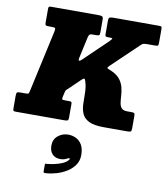

<svg xmlns="http://www.w3.org/2000/svg" viewBox="-154 -843 1133 1315"><g transform="rotate(10 412.0 -185.5)"><path d="M-40 -24V-107.5Q-40 -126.5 -34.8 -130.8Q-29.5 -135 -11 -135H23Q41 -135 44.2 -138.5Q47.5 -142 50.5 -156L145 -587Q149 -606.5 144.8 -610.8Q140.5 -615 118 -615H101Q87 -615 81 -617.8Q75 -620.5 75 -636V-731Q75 -742.5 78 -746.2Q81 -750 92 -750H424Q441 -750 448.5 -746Q456 -742 456 -723.5V-635Q456 -618.5 450.8 -615.2Q445.5 -612 430 -612H408Q388 -612 383.2 -604.8Q378.5 -597.5 375 -582L343 -435.5Q340 -423 345.5 -420Q351 -417 364 -430L527 -586.5Q537.5 -597 542.8 -604.5Q548 -612 527.5 -612H512Q499.5 -612 496.2 -615.8Q493 -619.5 493 -631V-725Q493 -743.5 502 -746.8Q511 -750 528 -750H840Q858 -750 861 -747Q864 -744 864 -726V-636Q864 -620.5 860.5 -616.2Q857 -612 842 -612H787.5Q768 -612 759.8 -609.5Q751.5 -607 742.5 -598L559 -422.5Q546 -410 546 -405.2Q546 -400.5 555.2 -397.5Q564.5 -394.5 579 -387.5Q618 -369.5 637 -344Q656 -318.5 663 -290Q670 -261.5 671.5 -234Q673 -206.5 676.2 -184.2Q679.5 -162 691.2 -148.5Q703 -135 730.5 -135H760.5Q776 -135 780.2 -131Q784.5 -127 784.5 -111V-26Q784.5 -7.5 778.8 -3.8Q773 0 755.5 0H592Q523.5 0 488.2 -17.5Q453 -35 440 -64.8Q427 -94.5 425.8 -131.8Q424.5 -169 424.2 -208.8Q424 -248.5 413 -285.5Q407 -306.5 400.2 -304.5Q393.5 -302.5 380.5 -289.5L307 -218.5Q300.5 -212.5 295 -207.8Q289.5 -203 287 -192L279.5 -159Q276 -143.5 278 -139.2Q280 -135 300 -135H327Q337.5 -135 341.8 -132.2Q346 -129.5 346 -118V-23Q346 -6 339.5 -3Q333 0 317 0H-21Q-35 0 -37.5 -5Q-40 -10 -40 -24ZM260 185.5Q260 142.5 290.5 117.2Q321 92 362 92Q389.5 92 415 104Q440.5 116 456.8 143Q473 170 473 215.5Q473 254.5 452.5 284.2Q432 314 399 334.5Q366 355 327.8 366Q289.5 377 254 379Q243.5 379.5 241 377.5Q238.5 375.5 238.5 365V322.5Q238.5 315.5 241.2 315.5Q244 315.5 250.5 315Q274 313 302.2 307Q330.5 301 355.5 290.5Q380.5 280 394 264.5Q404 253 398.5 250.8Q393 248.5 384 254Q374.5 259.5 362.8 263Q351 266.5 335.5 266.5Q300.5 266.5 280.2 245Q260 223.5 260 185.5Z"/></g></svg>

Font: Besley* Narrow Fatface
Style: Italic
Weight: 900
Width: 4
Italic angle: -13°
Designer: Owen Earl
Foundry: indestructible type*
Version: Version 3.000; ttfautohint (v1.8.3)